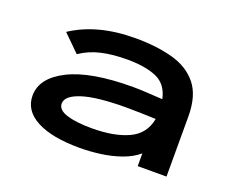

<svg xmlns="http://www.w3.org/2000/svg" viewBox="-86 -615 923 765"><g transform="rotate(20 375.0 -232.5)"><path d="M311 11Q192 11 127.5 -23.5Q63 -58 63 -121Q63 -196 156.5 -243Q250 -290 428 -290Q453 -290 486.5 -288Q520 -286 554 -284Q541 -344 493.5 -364.5Q446 -385 368 -385Q308 -385 260 -374Q212 -363 172 -336L102 -405Q155 -440 222 -458Q289 -476 372 -476Q460 -476 528.5 -457.5Q597 -439 636 -391Q675 -343 675 -255V0H553V-54Q525 -30 484 -15.5Q443 -1 397.5 5Q352 11 311 11ZM183 -131Q183 -104 222.5 -91.5Q262 -79 329 -79Q424 -79 484 -107Q544 -135 556 -201Q525 -202 492 -203Q459 -204 434 -204Q307 -204 245 -184Q183 -164 183 -131Z"/></g></svg>

Font: Inconsolata ExtraExpanded
Style: Bold
Weight: 700
Width: 8
Monospace: yes
Designer: Raph Levien, Cyreal, Brenton Simpson
Foundry: Raph Levien, Cyreal, Google
Version: Version 3.100; ttfautohint (v1.8.4.7-5d5b)